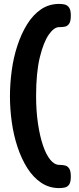

<svg xmlns="http://www.w3.org/2000/svg" viewBox="-20 -793 404 984"><path d="M283 171Q232 171 191 143.5Q150 116 120 68.5Q90 21 70 -39Q50 -99 40.5 -166.5Q31 -234 31 -299Q31 -363 40 -430.5Q49 -498 69 -559Q89 -620 119 -668.5Q149 -717 190 -745Q231 -773 284 -773Q300 -773 313 -769.5Q326 -766 334.5 -753.5Q343 -741 343 -713Q343 -685 335 -672.5Q327 -660 315 -657Q303 -654 288 -654H283Q257 -654 230 -615.5Q203 -577 184 -499Q165 -421 165 -301Q165 -225 174.5 -160.5Q184 -96 200 -48.5Q216 -1 237.5 25.5Q259 52 284 52Q300 52 313 55Q326 58 334.5 70.5Q343 83 343 112Q343 140 334.5 152.5Q326 165 312 168Q298 171 283 171Z"/></svg>

Font: Fredoka Light SemiBold
Style: Regular
Weight: 600
Version: Version 2.001